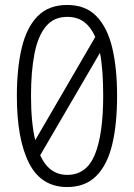

<svg xmlns="http://www.w3.org/2000/svg" viewBox="-20 -745 540 774"><path d="M251 9Q146 9 97 -87.5Q48 -184 48 -358Q48 -469 67.5 -551.5Q87 -634 131.5 -679.5Q176 -725 251 -725Q325 -725 369 -679.5Q413 -634 432.5 -552Q452 -470 452 -359Q452 -243 432 -161Q412 -79 367.5 -35Q323 9 251 9ZM105 -359Q105 -251 122 -180L364 -596Q347 -635 319.5 -656Q292 -677 251 -677Q197 -677 165 -638.5Q133 -600 119 -528.5Q105 -457 105 -359ZM251 -40Q329 -40 362.5 -122Q396 -204 396 -359Q396 -409 393 -452.5Q390 -496 383 -532L142 -119Q178 -40 251 -40Z"/></svg>

Font: Noto Sans Mono ExtraCondensed Light
Style: Regular
Weight: 300
Width: 2
Designer: Monotype Design Team
Foundry: Monotype Imaging Inc.
Version: Version 2.014; ttfautohint (v1.8.4.7-5d5b)